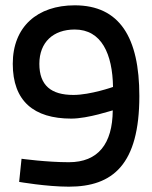

<svg xmlns="http://www.w3.org/2000/svg" viewBox="-20 -691 570 722"><path d="M52 -7C52 -7 155 11 239 11C404 11 504 -72 504 -330C504 -550 430 -671 261 -671C121 -671 28 -591 28 -451C28 -311 107 -245 248 -245C312 -245 404 -277 404 -276C403 -150 349 -81 239 -81C155 -81 61 -94 61 -94ZM256 -334C173 -334 128 -369 128 -451C128 -532 180 -580 261 -580C362 -580 403 -488 405 -364C405 -364 320 -334 256 -334Z"/></svg>

Font: TitilliumText22L
Style: 600 wt
Weight: 600
Designer: Campivisivi
Foundry: Campivisivi
Version: 1.000